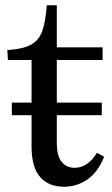

<svg xmlns="http://www.w3.org/2000/svg" viewBox="-20 -700 424 730"><path d="M8 -510 25 -511Q75 -516 102 -532.5Q129 -549 141 -583Q153 -617 158 -680H196V-520H370V-472H196V-157Q196 -107 214.5 -84.5Q233 -62 264 -62Q313 -62 348 -118H350L376 -104Q352 -45 312 -17.5Q272 10 223 10Q165 10 132.5 -27Q100 -64 100 -143V-472H10ZM367 -262H25V-310H367Z"/></svg>

Font: Minipax
Style: Regular
Weight: 400
Designer: Raphaël Ronot
Foundry: Velvetyne Type Foundry
Version: Version 1.000